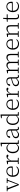

<svg xmlns="http://www.w3.org/2000/svg" viewBox="3483 -4263 793 7799"><g transform="rotate(-90 3879.5 -363.5)"><path d="M257 3 64 -487H124L293 -38H288L324 -154L446 -487H490L297 3ZM9 -455V-487H229V-455L125 -448H96ZM342 -455V-487H543V-455L463 -448H444Z M831 12Q762 12 709 -17Q656 -46 626 -102Q596 -158 596 -240Q596 -320 626 -378Q656 -436 707.5 -468Q759 -500 822 -500Q884 -500 928 -474.5Q972 -449 995.5 -405Q1019 -361 1019 -305Q1019 -286 1017.5 -270Q1016 -254 1013 -243H629V-276H948Q960 -280 964 -290Q968 -300 968 -316Q968 -359 951 -393Q934 -427 901.5 -446.5Q869 -466 822 -466Q774 -466 735 -440Q696 -414 673.5 -365.5Q651 -317 651 -248Q651 -176 675 -127Q699 -78 742 -54Q785 -30 841 -30Q895 -30 932.5 -49Q970 -68 999 -100L1020 -82Q1001 -55 974.5 -33.5Q948 -12 913 0Q878 12 831 12Z M1114 0V-33L1224 -38H1242L1369 -33V0ZM1205 0Q1205 -30 1205.5 -67Q1206 -104 1206 -143Q1206 -182 1206 -215V-266Q1206 -297 1206 -325Q1206 -353 1205.5 -380.5Q1205 -408 1205 -433L1109 -435V-465L1231 -492L1250 -489L1255 -360L1259 -359V-215Q1259 -182 1259 -143Q1259 -104 1259.5 -67Q1260 -30 1260 0ZM1252 -308 1246 -359H1262Q1281 -401 1305.5 -432Q1330 -463 1360.5 -480.5Q1391 -498 1426 -498Q1456 -498 1475 -487.5Q1494 -477 1500 -463Q1499 -444 1487.5 -431Q1476 -418 1453 -418Q1435 -418 1422.5 -425.5Q1410 -433 1396 -445L1376 -463L1423 -462Q1368 -451 1326 -412Q1284 -373 1252 -308Z M1764 12Q1704 12 1656.5 -18Q1609 -48 1582 -104.5Q1555 -161 1555 -239Q1555 -321 1583.5 -379.5Q1612 -438 1660.5 -469Q1709 -500 1771 -500Q1805 -500 1832.5 -489Q1860 -478 1883.5 -457Q1907 -436 1927 -406H1948L1943 -359Q1904 -409 1866.5 -434.5Q1829 -460 1781 -460Q1732 -460 1693.5 -436.5Q1655 -413 1633 -364.5Q1611 -316 1611 -241Q1611 -170 1632.5 -122.5Q1654 -75 1691.5 -51.5Q1729 -28 1777 -28Q1828 -28 1866 -54Q1904 -80 1943 -133L1948 -85H1927Q1907 -55 1883.5 -33Q1860 -11 1831 0.5Q1802 12 1764 12ZM1934 5 1931 -97 1930 -98V-389L1932 -393L1930 -684L1832 -690V-720L1964 -740L1983 -736L1982 -609V-39L2081 -31V0Z M2302 13Q2242 13 2203 -20.5Q2164 -54 2164 -114Q2164 -152 2180.5 -180Q2197 -208 2230.5 -229Q2264 -250 2316 -266Q2347 -275 2377 -283Q2407 -291 2437.5 -299Q2468 -307 2497 -314V-286Q2456 -275 2413 -262Q2370 -249 2329 -236Q2290 -224 2265 -207.5Q2240 -191 2228.5 -170Q2217 -149 2217 -123Q2217 -78 2244.5 -53.5Q2272 -29 2320 -29Q2351 -29 2376.5 -41Q2402 -53 2429 -76Q2456 -99 2489 -133L2492 -88H2470Q2447 -58 2422.5 -35.5Q2398 -13 2369 0Q2340 13 2302 13ZM2561 11Q2522 11 2500.5 -16.5Q2479 -44 2477 -100L2475 -102V-331Q2475 -382 2462 -411.5Q2449 -441 2422 -453.5Q2395 -466 2354 -466Q2321 -466 2292.5 -458Q2264 -450 2238 -434L2266 -463L2247 -380Q2243 -362 2234 -353.5Q2225 -345 2210 -345Q2195 -345 2186.5 -353.5Q2178 -362 2176 -374Q2192 -435 2241.5 -467.5Q2291 -500 2365 -500Q2417 -500 2453 -483.5Q2489 -467 2508 -431Q2527 -395 2527 -339V-108Q2527 -62 2541 -45Q2555 -28 2578 -28Q2592 -28 2602.5 -32.5Q2613 -37 2621 -43L2634 -20Q2621 -7 2603 2Q2585 11 2561 11Z M2911 12Q2851 12 2803.5 -18Q2756 -48 2729 -104.5Q2702 -161 2702 -239Q2702 -321 2730.5 -379.5Q2759 -438 2807.5 -469Q2856 -500 2918 -500Q2952 -500 2979.5 -489Q3007 -478 3030.5 -457Q3054 -436 3074 -406H3095L3090 -359Q3051 -409 3013.5 -434.5Q2976 -460 2928 -460Q2879 -460 2840.5 -436.5Q2802 -413 2780 -364.5Q2758 -316 2758 -241Q2758 -170 2779.5 -122.5Q2801 -75 2838.5 -51.5Q2876 -28 2924 -28Q2975 -28 3013 -54Q3051 -80 3090 -133L3095 -85H3074Q3054 -55 3030.5 -33Q3007 -11 2978 0.5Q2949 12 2911 12ZM3081 5 3078 -97 3077 -98V-389L3079 -393L3077 -684L2979 -690V-720L3111 -740L3130 -736L3129 -609V-39L3228 -31V0Z M3551 12Q3482 12 3429 -17Q3376 -46 3346 -102Q3316 -158 3316 -240Q3316 -320 3346 -378Q3376 -436 3427.5 -468Q3479 -500 3542 -500Q3604 -500 3648 -474.5Q3692 -449 3715.5 -405Q3739 -361 3739 -305Q3739 -286 3737.5 -270Q3736 -254 3733 -243H3349V-276H3668Q3680 -280 3684 -290Q3688 -300 3688 -316Q3688 -359 3671 -393Q3654 -427 3621.5 -446.5Q3589 -466 3542 -466Q3494 -466 3455 -440Q3416 -414 3393.5 -365.5Q3371 -317 3371 -248Q3371 -176 3395 -127Q3419 -78 3462 -54Q3505 -30 3561 -30Q3615 -30 3652.5 -49Q3690 -68 3719 -100L3740 -82Q3721 -55 3694.5 -33.5Q3668 -12 3633 0Q3598 12 3551 12Z M3834 0V-33L3944 -38H3962L4089 -33V0ZM3925 0Q3925 -30 3925.5 -67Q3926 -104 3926 -143Q3926 -182 3926 -215V-266Q3926 -297 3926 -325Q3926 -353 3925.5 -380.5Q3925 -408 3925 -433L3829 -435V-465L3951 -492L3970 -489L3975 -360L3979 -359V-215Q3979 -182 3979 -143Q3979 -104 3979.5 -67Q3980 -30 3980 0ZM3972 -308 3966 -359H3982Q4001 -401 4025.5 -432Q4050 -463 4080.5 -480.5Q4111 -498 4146 -498Q4176 -498 4195 -487.5Q4214 -477 4220 -463Q4219 -444 4207.5 -431Q4196 -418 4173 -418Q4155 -418 4142.5 -425.5Q4130 -433 4116 -445L4096 -463L4143 -462Q4088 -451 4046 -412Q4004 -373 3972 -308Z M4415 13Q4355 13 4316 -20.5Q4277 -54 4277 -114Q4277 -152 4293.5 -180Q4310 -208 4343.5 -229Q4377 -250 4429 -266Q4460 -275 4490 -283Q4520 -291 4550.5 -299Q4581 -307 4610 -314V-286Q4569 -275 4526 -262Q4483 -249 4442 -236Q4403 -224 4378 -207.5Q4353 -191 4341.5 -170Q4330 -149 4330 -123Q4330 -78 4357.5 -53.5Q4385 -29 4433 -29Q4464 -29 4489.5 -41Q4515 -53 4542 -76Q4569 -99 4602 -133L4605 -88H4583Q4560 -58 4535.5 -35.5Q4511 -13 4482 0Q4453 13 4415 13ZM4674 11Q4635 11 4613.5 -16.5Q4592 -44 4590 -100L4588 -102V-331Q4588 -382 4575 -411.5Q4562 -441 4535 -453.5Q4508 -466 4467 -466Q4434 -466 4405.5 -458Q4377 -450 4351 -434L4379 -463L4360 -380Q4356 -362 4347 -353.5Q4338 -345 4323 -345Q4308 -345 4299.5 -353.5Q4291 -362 4289 -374Q4305 -435 4354.5 -467.5Q4404 -500 4478 -500Q4530 -500 4566 -483.5Q4602 -467 4621 -431Q4640 -395 4640 -339V-108Q4640 -62 4654 -45Q4668 -28 4691 -28Q4705 -28 4715.5 -32.5Q4726 -37 4734 -43L4747 -20Q4734 -7 4716 2Q4698 11 4674 11Z M4803 0V-33L4913 -38H4931L5036 -33V0ZM4894 0Q4895 -30 4895 -67Q4895 -104 4895.5 -143Q4896 -182 4896 -215V-266Q4896 -297 4895.5 -325Q4895 -353 4895 -380.5Q4895 -408 4894 -433L4799 -435V-465L4920 -492L4938 -489L4945 -385L4948 -384V-215Q4948 -182 4948 -143Q4948 -104 4948.5 -67Q4949 -30 4949 0ZM5125 0V-33L5234 -38H5252L5358 -33V0ZM5216 0Q5216 -30 5216.5 -67Q5217 -104 5217 -142.5Q5217 -181 5217 -215V-324Q5217 -393 5191.5 -423Q5166 -453 5119 -453Q5090 -453 5062 -443Q5034 -433 5003 -411Q4972 -389 4936 -354L4931 -390H4949Q4977 -425 5006 -449.5Q5035 -474 5066.5 -487Q5098 -500 5134 -500Q5197 -500 5233 -459.5Q5269 -419 5269 -332V-215Q5269 -181 5269.5 -142.5Q5270 -104 5270 -67Q5270 -30 5271 0ZM5447 0V-33L5556 -38H5574L5680 -33V0ZM5537 0Q5538 -30 5538 -67Q5538 -104 5538.5 -142.5Q5539 -181 5539 -215V-325Q5539 -394 5512.5 -423.5Q5486 -453 5438 -453Q5410 -453 5381.5 -443.5Q5353 -434 5322.5 -413Q5292 -392 5257 -358L5251 -393H5269Q5296 -427 5325 -451Q5354 -475 5385.5 -487.5Q5417 -500 5453 -500Q5518 -500 5554.5 -459.5Q5591 -419 5591 -334V-215Q5591 -181 5591 -142.5Q5591 -104 5591.5 -67Q5592 -30 5592 0Z M5997 12Q5928 12 5875 -17Q5822 -46 5792 -102Q5762 -158 5762 -240Q5762 -320 5792 -378Q5822 -436 5873.5 -468Q5925 -500 5988 -500Q6050 -500 6094 -474.5Q6138 -449 6161.5 -405Q6185 -361 6185 -305Q6185 -286 6183.5 -270Q6182 -254 6179 -243H5795V-276H6114Q6126 -280 6130 -290Q6134 -300 6134 -316Q6134 -359 6117 -393Q6100 -427 6067.5 -446.5Q6035 -466 5988 -466Q5940 -466 5901 -440Q5862 -414 5839.5 -365.5Q5817 -317 5817 -248Q5817 -176 5841 -127Q5865 -78 5908 -54Q5951 -30 6007 -30Q6061 -30 6098.5 -49Q6136 -68 6165 -100L6186 -82Q6167 -55 6140.5 -33.5Q6114 -12 6079 0Q6044 12 5997 12Z M6279 0V-33L6389 -38H6407L6512 -33V0ZM6370 0Q6371 -30 6371 -67Q6371 -104 6371.5 -143Q6372 -182 6372 -215V-266Q6372 -297 6371.5 -325Q6371 -353 6371 -380.5Q6371 -408 6370 -433L6275 -435V-465L6396 -492L6414 -489L6421 -384H6424V-215Q6424 -182 6424 -143Q6424 -104 6424.5 -67Q6425 -30 6425 0ZM6614 0V-33L6723 -38H6741L6847 -33V0ZM6705 0Q6705 -30 6705.5 -67Q6706 -104 6706 -142.5Q6706 -181 6706 -215V-323Q6706 -393 6679 -423Q6652 -453 6602 -453Q6573 -453 6543 -443Q6513 -433 6480.5 -411Q6448 -389 6412 -354L6407 -390H6425Q6454 -425 6484.5 -449.5Q6515 -474 6548.5 -487Q6582 -500 6618 -500Q6684 -500 6721 -459Q6758 -418 6758 -331V-215Q6758 -181 6758.5 -142.5Q6759 -104 6759 -67Q6759 -30 6760 0Z M7025 -449V-487H7198V-449ZM7109 12Q7054 12 7025 -18.5Q6996 -49 6996 -111Q6996 -130 6996.5 -148Q6997 -166 6997 -187V-449H6893V-481L7016 -490L6998 -474L7016 -633H7054L7048 -469L7049 -460V-117Q7049 -70 7067.5 -49Q7086 -28 7122 -28Q7144 -28 7161.5 -33.5Q7179 -39 7195 -47L7209 -22Q7198 -13 7183 -5Q7168 3 7149.5 7.5Q7131 12 7109 12Z M7520 12Q7451 12 7398 -17Q7345 -46 7315 -102Q7285 -158 7285 -240Q7285 -320 7315 -378Q7345 -436 7396.5 -468Q7448 -500 7511 -500Q7573 -500 7617 -474.5Q7661 -449 7684.5 -405Q7708 -361 7708 -305Q7708 -286 7706.5 -270Q7705 -254 7702 -243H7318V-276H7637Q7649 -280 7653 -290Q7657 -300 7657 -316Q7657 -359 7640 -393Q7623 -427 7590.5 -446.5Q7558 -466 7511 -466Q7463 -466 7424 -440Q7385 -414 7362.5 -365.5Q7340 -317 7340 -248Q7340 -176 7364 -127Q7388 -78 7431 -54Q7474 -30 7530 -30Q7584 -30 7621.5 -49Q7659 -68 7688 -100L7709 -82Q7690 -55 7663.5 -33.5Q7637 -12 7602 0Q7567 12 7520 12Z"/></g></svg>

Font: Source Serif 4 Light
Style: Regular
Weight: 300
Designer: Frank Grießhammer
Foundry: Adobe Systems Incorporated
Version: Version 4.004;hotconv 1.0.116;makeotfexe 2.5.65601